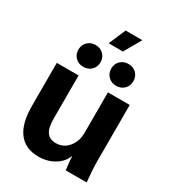

<svg xmlns="http://www.w3.org/2000/svg" viewBox="-205 -963 974 1083"><g transform="rotate(30 282.0 -421.0)"><path d="M44 -220V-500H186V-219Q186 -159 205 -132Q224 -105 265 -105Q314 -105 345.5 -143Q377 -181 377 -237V-500H519V-134Q519 -80 527 0H391Q383 -54 383 -87H381Q364 -43 319.5 -16.5Q275 10 218 10Q132 10 88 -48Q44 -106 44 -220ZM289 -852H398L335 -742H242ZM112 -626Q112 -657 132.5 -677Q153 -697 184 -697Q215 -697 235.5 -677Q256 -657 256 -626Q256 -595 235.5 -575Q215 -555 184 -555Q153 -555 132.5 -575Q112 -595 112 -626ZM326 -626Q326 -657 346.5 -677Q367 -697 398 -697Q429 -697 449.5 -677Q470 -657 470 -626Q470 -595 449.5 -575Q429 -555 398 -555Q367 -555 346.5 -575Q326 -595 326 -626Z"/></g></svg>

Font: Sarabun ExtraBold
Style: Regular
Weight: 800
Version: Version 1.000; ttfautohint (v1.6)